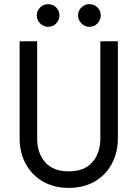

<svg xmlns="http://www.w3.org/2000/svg" viewBox="-20 -900 666 930"><path d="M358 -825Q358 -848 374.5 -864Q391 -880 413 -880Q436 -880 452 -864Q468 -848 468 -825Q468 -803 452 -786.5Q436 -770 413 -770Q391 -770 374.5 -786.5Q358 -803 358 -825ZM158 -825Q158 -848 174.5 -864Q191 -880 213 -880Q236 -880 252 -864Q268 -848 268 -825Q268 -803 252 -786.5Q236 -770 213 -770Q191 -770 174.5 -786.5Q158 -803 158 -825ZM75 -700H160V-230Q160 -158 199 -114Q238 -70 313 -70Q388 -70 427 -114Q466 -158 466 -230V-700H551V-230Q551 -161 521.5 -106.5Q492 -52 439 -21Q386 10 313 10Q241 10 187.5 -21Q134 -52 104.5 -106.5Q75 -161 75 -230Z"/></svg>

Font: Von Book
Style: Regular
Weight: 400
Version: Version 4.000; ttfautohint (v1.8.4.7-5d5b)